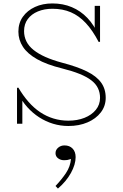

<svg xmlns="http://www.w3.org/2000/svg" viewBox="-20 -720 714 1117"><path d="M378 13Q332 13 289 0Q246 -13 208 -37.5Q170 -62 139 -96.5Q108 -131 87 -174L110 -163V0H79V-209L87 -210Q114 -164 145.5 -128Q177 -92 213.5 -67.5Q250 -43 291.5 -30.5Q333 -18 378 -18Q430 -18 471.5 -34.5Q513 -51 537.5 -81Q562 -111 562 -151Q562 -181 550 -206.5Q538 -232 511.5 -252.5Q485 -273 443 -290Q401 -307 341 -322Q252 -344 196 -375.5Q140 -407 113.5 -447.5Q87 -488 87 -536Q87 -586 113 -622.5Q139 -659 183.5 -679.5Q228 -700 285 -700Q346 -700 397.5 -678.5Q449 -657 488.5 -615.5Q528 -574 554 -513L531 -519V-686H562V-477L554 -476Q519 -543 479.5 -585.5Q440 -628 392.5 -648.5Q345 -669 285 -669Q238 -669 200.5 -653.5Q163 -638 141.5 -609Q120 -580 120 -539Q120 -507 133.5 -479.5Q147 -452 175 -429.5Q203 -407 244.5 -388.5Q286 -370 342 -355Q430 -332 485.5 -304.5Q541 -277 568 -240Q595 -203 595 -151Q595 -103 566.5 -66Q538 -29 489 -8Q440 13 378 13ZM420 194Q420 237 392.5 286.5Q365 336 317 377L303 362Q339 324 364 286.5Q389 249 393 205Q381 209 373 210.5Q365 212 351 212Q333 212 318 201Q303 190 303 171Q303 152 318.5 139Q334 126 355 126Q385 126 402.5 144.5Q420 163 420 194Z"/></svg>

Font: BioRhyme ExtraLight
Style: Regular
Weight: 250
Designer: Aoife Mooney
Foundry: Aoife Mooney Type
Version: Version 1.600;gftools[0.9.33]